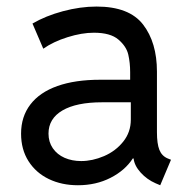

<svg xmlns="http://www.w3.org/2000/svg" viewBox="-20 -546 568 574"><path d="M43 -146.5Q43 -197.3 70.8 -233.6Q98.6 -270 151.6 -288.8Q204.6 -307.6 279.3 -307.6H369.1V-330.1Q369.1 -358.4 363.5 -382.8Q357.9 -407.2 334 -427.7Q310.1 -448.2 260.7 -448.2Q224.6 -448.2 181.9 -434.8Q139.2 -421.4 109.4 -400.4L77.1 -475.6Q116.2 -498.5 168.2 -512.5Q220.2 -526.4 268.6 -526.4Q366.2 -526.4 407.7 -472.7Q449.2 -418.9 449.2 -332V-150.4Q449.2 -116.2 456.5 -97.9Q463.9 -79.6 481.4 -72.3L491.2 -68.4L459 7.8L445.3 2Q419.4 -9.3 400.6 -30Q381.8 -50.8 379.4 -72.3H377Q354 -36.6 310.5 -14.4Q267.1 7.8 212.9 7.8Q164.6 7.8 126 -10.7Q87.4 -29.3 65.2 -64.2Q43 -99.1 43 -146.5ZM222.7 -64.5Q256.3 -64.5 291 -79.3Q325.7 -94.2 348.4 -122.6Q371.1 -150.9 371.1 -188.5V-240.2H285.2Q208.5 -240.2 166.7 -215.8Q125 -191.4 125 -146.5Q125 -121.6 137.9 -102.8Q150.9 -84 173.1 -74.2Q195.3 -64.5 222.7 -64.5Z"/></svg>

Font: Reddit Sans Vanilla
Style: Regular
Weight: 400
Designer: Stephen Hutchings
Foundry: Reddit
Version: Version 1.013